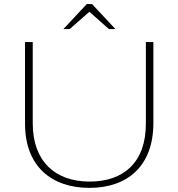

<svg xmlns="http://www.w3.org/2000/svg" viewBox="-20 -905 870 936"><path d="M289.1 -763.4H319.8L415.8 -847.5L510.9 -763.4H542.6L428.7 -885.1H403ZM415.8 10.9C602 10.9 727.7 -96 727.7 -305V-700H691.1V-302C691.1 -113.9 583.2 -19.8 416.8 -19.8C249.5 -19.8 139.6 -117.8 139.6 -304V-700H102V-302C102 -95 230.7 10.9 415.8 10.9Z"/></svg>

Font: Meinily
Style: Regular
Weight: 500
Designer: Paul Hayes
Foundry: Paul Hayes
Version: Version 1.0; ttfautohint (v1.8.4.7-5d5b)